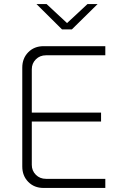

<svg xmlns="http://www.w3.org/2000/svg" viewBox="-20 -928 594 948"><path d="M195 0Q149 0 119.5 -30Q90 -60 90 -106V-594Q90 -640 119.5 -670Q149 -700 195 -700H500V-655H207Q177 -655 157 -635Q137 -615 137 -586V-114Q137 -85 157 -65Q177 -45 207 -45H500V0ZM116 -328V-372H479V-328ZM286 -783 160 -908H210L325 -801H297L412 -908H462L335 -783Z"/></svg>

Font: SUSE ExtraLight
Style: Regular
Weight: 250
Designer: Rene Bieder
Foundry: SUSE
Version: Version 1.000